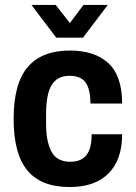

<svg xmlns="http://www.w3.org/2000/svg" viewBox="-20 -743 549 775"><path d="M107 -723H205L262 -650L317 -723H415L315 -591H207ZM261 12Q146 12 90.5 -55Q35 -122 35 -263Q35 -406 92 -472.5Q149 -539 262 -539Q363 -539 418 -487.5Q473 -436 473 -325H345Q345 -383 325.5 -410Q306 -437 261 -437Q212 -437 189 -400.5Q166 -364 166 -282V-243Q166 -171 188 -130.5Q210 -90 264 -90Q307 -90 328.5 -116.5Q350 -143 350 -201H473Q473 -99 418.5 -43.5Q364 12 261 12Z"/></svg>

Font: Archivo SemiCondensed
Style: Bold
Weight: 680
Width: 4
Designer: Hector Gatti
Foundry: Omnibus-Type
Version: Version 2.001; ttfautohint (v1.8.3)